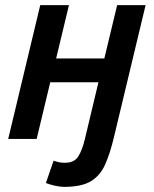

<svg xmlns="http://www.w3.org/2000/svg" viewBox="-20 -542 600 749"><path d="M230 187Q214 187 192.5 182Q171 177 159 172L189 85Q198 88 208 90.5Q218 93 233 93Q270 93 285.5 68Q301 43 311 1L364 -221H176L123 0H12L137 -522H249L199 -314H387L437 -522H548L425 -9Q410 55 390.5 99Q371 143 334.5 165Q298 187 230 187Z"/></svg>

Font: Ubuntu Sans Mono Medium
Style: Italic
Weight: 500
Italic angle: -13.5°
Monospace: yes
Designer: Dalton Maag Ltd
Foundry: Dalton Maag Ltd
Version: Version 1.006